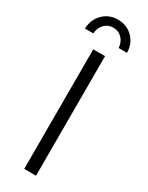

<svg xmlns="http://www.w3.org/2000/svg" viewBox="-231 -932 751 972"><g transform="rotate(30 144.5 -446.0)"><path d="M110 -699H179V0H110ZM21 -769Q23 -823 58 -857.5Q93 -892 144 -892Q196 -892 231 -857.5Q266 -823 267 -769H218Q216 -802 195.5 -823.5Q175 -845 144 -845Q113 -845 92.5 -823.5Q72 -802 70 -769Z"/></g></svg>

Font: Gontserrat Light
Style: Regular
Weight: 300
Designer: Julieta Ulanovsky
Foundry: Julieta Ulanovsky
Version: Version 6.001